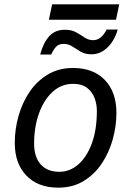

<svg xmlns="http://www.w3.org/2000/svg" viewBox="-20 -856 603 884"><path d="M248 8Q155 8 101.5 -47.5Q48 -103 48 -198Q48 -260 65 -321Q82 -382 115.5 -432Q149 -482 199.5 -512.5Q250 -543 316 -543Q410 -543 463 -487.5Q516 -432 516 -336Q516 -275 499 -214Q482 -153 448.5 -103Q415 -53 365 -22.5Q315 8 248 8ZM253 -65Q301 -65 340 -98.5Q379 -132 402.5 -195Q426 -258 426 -346Q426 -376 415.5 -404.5Q405 -433 381 -451.5Q357 -470 317 -470Q262 -470 221.5 -432.5Q181 -395 159 -332.5Q137 -270 137 -195Q137 -133 167.5 -99Q198 -65 253 -65ZM205 -765 220 -836H529L514 -765ZM165 -605Q179 -658 206 -688.5Q233 -719 279 -719Q310 -719 331 -707Q352 -695 370 -683Q388 -671 409 -671Q446 -671 471 -720H522Q507 -668 474.5 -637Q442 -606 401 -606Q372 -606 351.5 -618Q331 -630 313 -642Q295 -654 273 -654Q252 -654 239.5 -642Q227 -630 216 -605Z"/></svg>

Font: Manna Sans
Style: Italic
Weight: 400
Italic angle: -12°
Designer: Monotype Design Team
Foundry: Monotype Imaging Inc.
Version: Version 2.001.1; ttfautohint (v1.8.2)